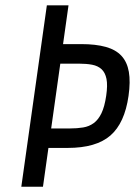

<svg xmlns="http://www.w3.org/2000/svg" viewBox="-20 -707 511 727"><path d="M157.4 -686.7 60.7 0H142.7L239.4 -686.7ZM145.1 -220.6 134.7 -146.9H236.3Q344 -146.9 398.1 -193.9Q452.1 -241 466.7 -344Q474.3 -397.6 467.9 -434.9Q461.4 -472.3 439.9 -495.6Q418.3 -518.9 380.4 -529.4Q342.4 -540 287.4 -540H185.6L175.4 -466H279Q307 -466 328.9 -461.9Q350.7 -457.7 364.6 -444.9Q378.4 -432 383.2 -408.3Q388 -384.6 382.1 -344.4Q376 -302.7 364.1 -278.1Q352.1 -253.4 334.8 -240.8Q317.4 -228.1 294.9 -224.4Q272.4 -220.6 244.4 -220.6Z"/></svg>

Font: Secuela ExtLt
Style: Italic
Weight: 200
Italic angle: -8°
Designer: Fernando Haro
Foundry: deFharo
Version: Version 1.704